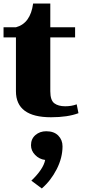

<svg xmlns="http://www.w3.org/2000/svg" viewBox="-26 -652 484 1084"><path d="M262 10Q64 10 64 -137V-441H-6V-498H64Q146 -520 161 -632H258V-498H398V-441H258V-137Q258 -86 280.5 -69Q303 -52 342 -52Q378 -52 407 -63L417 -13Q356 10 262 10ZM327 174Q327 239 294 303.5Q261 368 210 412L151 368Q219 303 229 251Q196 247 172.5 223Q149 199 149 168Q149 132 174 110.5Q199 89 235 89Q279 89 303 113.5Q327 138 327 174Z"/></svg>

Font: Trirong Black
Style: Regular
Weight: 900
Designer: Katatrad Team
Foundry: CadsonDemak
Version: Version 1.001